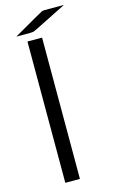

<svg xmlns="http://www.w3.org/2000/svg" viewBox="-129 -899 561 948"><g transform="rotate(-15 151.0 -425.0)"><path d="M34.2 -759.8Q183.1 -845.7 189 -848.1Q193.8 -850.1 203.1 -850.1H301.8L144 -771L122.1 -761.2L106.9 -759.8ZM81.1 0V-722.2H155.8V0Z"/></g></svg>

Font: CMU Sans Serif
Style: Medium
Weight: 500
Version: Version 0.7.0